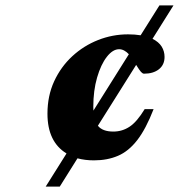

<svg xmlns="http://www.w3.org/2000/svg" viewBox="-20 -690 690 710"><path d="M149 0 226 -122.5Q155.5 -165.5 155.5 -269.5Q155.5 -335.5 180.2 -389.2Q205 -443 247.2 -482Q289.5 -521 342.8 -542Q396 -563 453.5 -563Q479 -563 500 -559.5L569.5 -670H621.5L544 -546.5Q567 -535 577.8 -517.8Q588.5 -500.5 588.5 -479.5Q588.5 -450.5 567.8 -434Q547 -417.5 512.5 -417.5Q507.5 -417.5 501.5 -424Q495.5 -430.5 483.5 -450L342 -225Q359 -203.5 399 -203.5Q432 -203.5 459.2 -221.5Q486.5 -239.5 515 -286.5H548Q519.5 -213 487.5 -171.8Q455.5 -130.5 416.2 -113.8Q377 -97 327.5 -97Q294.5 -97 266.5 -104.5L201 0ZM420.5 -508Q397 -508 375 -479.8Q353 -451.5 339 -403.2Q325 -355 325 -294.5Q325 -287.5 325.5 -281L456.5 -489.5Q439 -508 420.5 -508Z"/></svg>

Font: Newsreader 16pt ExtraBold
Style: Italic
Weight: 800
Italic angle: -17°
Designer: Hugues Gentile
Foundry: Production Type
Version: Version 1.003; ttfautohint (v1.8.3)